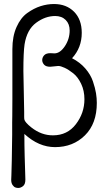

<svg xmlns="http://www.w3.org/2000/svg" viewBox="-20 -720 540 946"><path d="M35.2 166Q35.2 166 36.1 144Q37.1 123 38.1 69.6Q39.1 16.1 40 -56.2V-116.2Q40 -119.1 40.5 -147.9Q41 -176.8 41 -232.9V-478Q41 -541 61.5 -586.9Q82 -632.8 114.5 -656Q147 -679.2 179.9 -689.7Q212.9 -700.2 246.1 -700.2Q307.1 -700.2 345 -662.1Q382.8 -624 382.8 -558.1Q382.8 -484.9 335 -433.1Q374 -413.1 400.4 -382.6Q426.8 -352.1 438 -318.6Q449.2 -285.2 453.1 -260.5Q457 -235.8 457 -212.9Q457 -110.8 398.4 -53Q339.8 4.9 251 4.9Q170.9 4.9 100.1 -60.1Q100.1 -1 101.6 50Q103 101.1 104 129.6Q105 158.2 105 165Q105 188 93.5 197Q82 206.1 69.8 206.1Q63 206.1 55.9 203.6Q48.8 201.2 42 191.7Q35.2 182.1 35.2 166ZM95.2 -370.1Q95.2 -350.1 97.2 -269.5Q99.1 -189 99.1 -168.9V-144Q99.1 -134.3 100.6 -129.2Q102.1 -124 110.1 -114.5Q118.2 -105 134.8 -91.8Q184.6 -52.7 241.2 -53.2Q312 -53.2 354 -108.2Q396 -163.1 396 -231Q396 -272.9 379.9 -306.9Q363.8 -340.8 340.8 -358.9Q317.9 -377 298.3 -386Q278.8 -395 267.1 -395Q262.2 -395 248 -393.1Q233.9 -391.1 227.1 -391.1Q206.1 -391.1 197 -401.6Q188 -412.1 188 -423.8Q188 -437 197.5 -447.5Q207 -458 228 -458Q231.9 -458 238.5 -457.5Q245.1 -457 248 -457Q275.9 -457 299.6 -492.4Q323.2 -527.8 323.2 -569.8Q323.2 -602.1 303.7 -621.6Q284.2 -641.1 252 -641.1Q203.1 -641.1 158 -607.7Q112.8 -574.2 101.1 -502Q95.2 -462.9 95.2 -370.1Z"/></svg>

Font: CMU Concrete
Style: Roman
Weight: 500
Version: Version 0.7.0